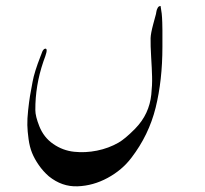

<svg xmlns="http://www.w3.org/2000/svg" viewBox="-20 -556 701 658"><path d="M530.3 -535.6Q532.7 -522.9 534.2 -509.5Q535.6 -496.1 536.1 -479Q536.6 -461.9 536.6 -452.6Q536.6 -443.4 536.6 -421.6Q536.6 -399.9 536.6 -395.5Q536.6 -280.8 513.4 -187Q490.2 -93.3 430.2 -15.1Q398.4 26.9 348.9 53.7Q299.3 80.6 245.8 82.5Q192.4 84.5 147.5 48.3Q127.4 30.8 112.8 9.5Q98.1 -11.7 89.8 -32.2Q81.5 -52.7 77.9 -79.3Q74.2 -106 73.7 -127.2Q73.2 -148.4 76.4 -178Q79.6 -207.5 82.8 -227.1Q85.9 -246.6 91.8 -276.4Q97.7 -309.1 119.1 -363.8Q119.6 -364.7 121.6 -370.1Q123.5 -375.5 124.8 -378.7Q126 -381.8 128.7 -385.3Q131.3 -388.7 134.8 -389.2Q138.7 -389.6 139.6 -386Q140.6 -382.3 138.9 -375.7Q137.2 -369.1 135.3 -363.5Q133.3 -357.9 130.9 -351.3Q128.4 -344.7 128.4 -344.2Q100.6 -262.7 101.1 -178.7Q101.1 -157.7 114.7 -123.5Q129.9 -85 162.6 -62.5Q195.3 -40 233.9 -35.9Q272.5 -31.7 312.5 -39.8Q352.5 -47.9 385.7 -66.9Q408.2 -79.6 442.9 -114.7Q467.8 -140.1 481.4 -169.4Q495.1 -198.7 498.5 -231.9Q502 -265.1 501.2 -293.2Q500.5 -321.3 498 -360.8Q495.6 -400.4 496.1 -425.3Q496.6 -441.4 505.1 -473.1Q513.7 -504.9 514.6 -508.3Q514.6 -508.8 515.6 -514.4Q516.6 -520 517.3 -522Q518.1 -523.9 519.8 -527.8Q521.5 -531.7 523.9 -533.4Q526.4 -535.2 530.3 -535.6Z"/></svg>

Font: Dehalvi Khush Khat
Style: Regular
Weight: 400
Version: Version 002.500